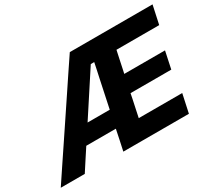

<svg xmlns="http://www.w3.org/2000/svg" viewBox="-173 -963 1346 1212"><g transform="rotate(-30 500.0 -356.5)"><path d="M-40 0Q-2 -57 40.5 -120.5Q83 -184 121 -240.5L288 -490Q327 -548.5 364.2 -604.2Q401.5 -660 437.5 -713H1040.5L1011.5 -578.5H700Q693.5 -549 686.8 -517.2Q680 -485.5 672.5 -449.5L666.5 -422H963.5L937 -297H640L632 -257Q625 -223.5 618.5 -193.5Q612 -163 606 -134.5H923L894 0H416Q424 -38 432 -74Q439.5 -109.5 447.5 -149H232L183 -74Q158 -36 135 0ZM514.5 -581.5 312.5 -272H474L516.5 -473Q523 -503.5 529 -530.5Q534.5 -557 539.5 -581.5Z"/></g></svg>

Font: Heraclito
Style: Bold Italic
Weight: 700
Italic angle: -12°
Designer: Kostas Bartsokas (font) & Cristiano Sobral (main changes)
Foundry: Kostas Bartsokas (font) & Cristiano Sobral (main changes)
Version: Version 1.00;July 8, 2020;FontCreator 13.0.0.2655 64-bit